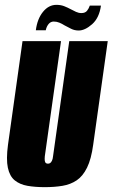

<svg xmlns="http://www.w3.org/2000/svg" viewBox="-20 -761 465 793"><path d="M165 12Q125 12 93.5 6.5Q62 1 41 -16Q20 -33 12.5 -68Q5 -103 13 -163L73 -591H232L165 -115Q164 -104 165 -97Q166 -90 169.5 -87.5Q173 -85 178 -85Q183 -85 187 -87.5Q191 -90 194.5 -97Q198 -104 199 -115L266 -591H425L365 -164Q357 -104 339.5 -68.5Q322 -33 296.5 -16Q271 1 238 6.5Q205 12 165 12ZM305 -635Q288 -635 274 -642Q260 -649 247 -656Q236 -663 225 -667.5Q214 -672 202 -672Q189 -672 180.5 -661.5Q172 -651 169 -636H128Q134 -683 157.5 -712Q181 -741 213 -741Q231 -741 245 -735.5Q259 -730 272 -723Q283 -717 294 -712Q305 -707 316 -707Q332 -707 339.5 -716.5Q347 -726 351 -738H397Q390 -687 360.5 -661Q331 -635 305 -635Z"/></svg>

Font: Alumni Sans Black
Style: Italic
Weight: 900
Italic angle: -8°
Version: Version 1.016